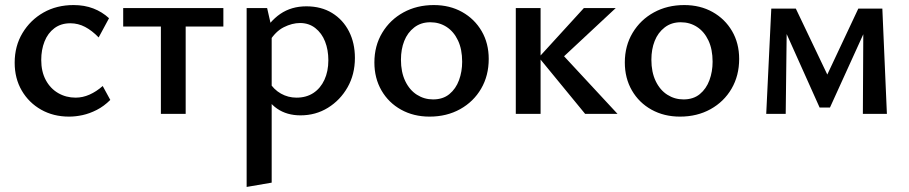

<svg xmlns="http://www.w3.org/2000/svg" viewBox="-20 -450 3594 759"><path d="M253 11Q191 11 142.5 -16.5Q94 -44 66 -92Q38 -140 38 -202Q38 -268 69 -319.5Q100 -371 152 -400.5Q204 -430 271 -430Q314 -430 349 -416.5Q384 -403 411 -378L370 -302Q344 -329 316.5 -343.5Q289 -358 258 -358Q221 -358 195 -338.5Q169 -319 156 -286Q143 -253 143 -213Q143 -167 161 -133.5Q179 -100 210 -82Q241 -64 279 -64Q307 -64 334 -76Q361 -88 386 -110L416 -55Q391 -30 362.5 -15.5Q334 -1 306.5 5Q279 11 253 11Z M616 0V-418H714V0ZM467 -345V-418H863V-345Z M1168 6Q1114 6 1075.5 -20.5Q1037 -47 1019 -96L1043 -127Q1062 -96 1090.5 -80Q1119 -64 1152 -64Q1191 -64 1219 -82.5Q1247 -101 1262.5 -134.5Q1278 -168 1278 -212Q1278 -253 1265 -286Q1252 -319 1226.5 -339Q1201 -359 1166 -359Q1135 -359 1102 -342.5Q1069 -326 1044 -285L1010 -303Q1044 -365 1088 -395Q1132 -425 1191 -425Q1250 -425 1293 -398.5Q1336 -372 1359.5 -326Q1383 -280 1383 -221Q1383 -156 1354 -105Q1325 -54 1276.5 -24Q1228 6 1168 6ZM955 289V-418H1036L1054 -339V272Z M1678 11Q1615 11 1565.5 -16.5Q1516 -44 1488 -92.5Q1460 -141 1460 -203Q1460 -269 1491 -320.5Q1522 -372 1575 -401Q1628 -430 1695 -430Q1758 -430 1807 -402.5Q1856 -375 1884 -327Q1912 -279 1912 -217Q1912 -151 1882 -99.5Q1852 -48 1799 -18.5Q1746 11 1678 11ZM1692 -57Q1731 -57 1756.5 -78Q1782 -99 1794.5 -133Q1807 -167 1807 -206Q1807 -255 1790.5 -290Q1774 -325 1745.5 -343.5Q1717 -362 1681 -362Q1644 -362 1617.5 -341.5Q1591 -321 1578 -288Q1565 -255 1565 -214Q1565 -165 1582 -129.5Q1599 -94 1628 -75.5Q1657 -57 1692 -57Z M2293 0 2110 -223 2288 -418H2414L2177 -197V-263L2421 0ZM2019 0V-418H2117V0Z M2668 11Q2605 11 2555.5 -16.5Q2506 -44 2478 -92.5Q2450 -141 2450 -203Q2450 -269 2481 -320.5Q2512 -372 2565 -401Q2618 -430 2685 -430Q2748 -430 2797 -402.5Q2846 -375 2874 -327Q2902 -279 2902 -217Q2902 -151 2872 -99.5Q2842 -48 2789 -18.5Q2736 11 2668 11ZM2682 -57Q2721 -57 2746.5 -78Q2772 -99 2784.5 -133Q2797 -167 2797 -206Q2797 -255 2780.5 -290Q2764 -325 2735.5 -343.5Q2707 -362 2671 -362Q2634 -362 2607.5 -341.5Q2581 -321 2568 -288Q2555 -255 2555 -214Q2555 -165 2572 -129.5Q2589 -94 2618 -75.5Q2647 -57 2682 -57Z M3009 0 3029 -416H3091L3086 0ZM3391 0 3393 -371 3427 -390 3261 -25H3220L3068 -364L3074 -416H3126L3262 -131H3239L3373 -416H3468L3486 0Z"/></svg>

Font: Ysabeau Office SemiBold
Style: Regular
Weight: 600
Designer: Christian Thalmann (Catharsis Fonts)
Version: Version 2.001;gftools[0.9.30]; featfreeze: tnum,lnum,ss02